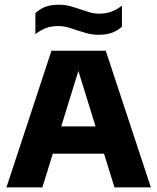

<svg xmlns="http://www.w3.org/2000/svg" viewBox="-20 -816 685 836"><path d="M8 0 204 -595H440.5L637 0H478.5L313.5 -532H329L164.5 0ZM157 -147 191 -265.5H453L487 -147ZM408.5 -664.5Q382 -664.5 359 -671Q336 -677.5 314 -684.5Q294.5 -691.5 274.8 -697Q255 -702.5 233.5 -702.5Q203 -702.5 180 -693.8Q157 -685 134 -667.5V-759Q154 -777.5 178.2 -786.5Q202.5 -795.5 236.5 -795.5Q263.5 -795.5 286.5 -789Q309.5 -782.5 331 -775Q351 -768 370.8 -762.2Q390.5 -756.5 411.5 -756.5Q442 -756.5 465 -765.2Q488 -774 511 -791.5V-700Q491.5 -682 467 -673.2Q442.5 -664.5 408.5 -664.5Z"/></svg>

Font: Encode Sans SC
Style: Bold
Weight: 700
Version: Version 3.002